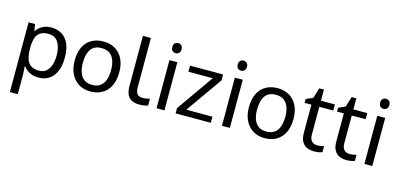

<svg xmlns="http://www.w3.org/2000/svg" viewBox="-80 -1280 4300 2064"><g transform="rotate(15 2069.5 -248.5)"><path d="M340 -546Q439 -546 499.5 -477Q560 -408 560 -269Q560 -178 532.5 -115.5Q505 -53 455.5 -21.5Q406 10 339 10Q298 10 266 -1Q234 -12 211.5 -29.5Q189 -47 173 -68H167Q169 -51 171 -25Q173 1 173 20V240H85V-536H157L169 -463H173Q189 -486 211.5 -505Q234 -524 265.5 -535Q297 -546 340 -546ZM324 -472Q270 -472 237 -451.5Q204 -431 189 -390Q174 -349 173 -286V-269Q173 -203 187 -157Q201 -111 234.5 -87Q268 -63 326 -63Q375 -63 406.5 -90Q438 -117 453.5 -163.5Q469 -210 469 -270Q469 -362 433.5 -417Q398 -472 324 -472Z M1166 -269Q1166 -202 1148.5 -150.5Q1131 -99 1098.5 -63Q1066 -27 1019.5 -8.5Q973 10 916 10Q863 10 818 -8.5Q773 -27 740 -63Q707 -99 688.5 -150.5Q670 -202 670 -269Q670 -358 700 -419.5Q730 -481 786 -513.5Q842 -546 919 -546Q992 -546 1047.5 -513.5Q1103 -481 1134.5 -419.5Q1166 -358 1166 -269ZM761 -269Q761 -206 777.5 -159.5Q794 -113 829 -88Q864 -63 918 -63Q972 -63 1007 -88Q1042 -113 1058.5 -159.5Q1075 -206 1075 -269Q1075 -333 1058 -378Q1041 -423 1006.5 -447.5Q972 -472 917 -472Q835 -472 798 -418Q761 -364 761 -269Z M1463 10Q1419 10 1384.5 -4.5Q1350 -19 1330 -55.5Q1310 -92 1310 -157V-714H1399V-165Q1399 -117 1417.5 -93Q1436 -69 1476 -69Q1498 -69 1521.5 -72.5Q1545 -76 1558 -80V-6Q1544 1 1516.5 5.5Q1489 10 1463 10Z M1741 -536V0H1653V-536ZM1698 -737Q1718 -737 1733.5 -723.5Q1749 -710 1749 -681Q1749 -653 1733.5 -639Q1718 -625 1698 -625Q1676 -625 1661 -639Q1646 -653 1646 -681Q1646 -710 1661 -723.5Q1676 -737 1698 -737Z M2257 0H1865V-58L2153 -468H1882V-536H2250V-470L1966 -68H2257Z M2469 -536V0H2381V-536ZM2426 -737Q2446 -737 2461.5 -723.5Q2477 -710 2477 -681Q2477 -653 2461.5 -639Q2446 -625 2426 -625Q2404 -625 2389 -639Q2374 -653 2374 -681Q2374 -710 2389 -723.5Q2404 -737 2426 -737Z M3105 -269Q3105 -202 3087.5 -150.5Q3070 -99 3037.5 -63Q3005 -27 2958.5 -8.5Q2912 10 2855 10Q2802 10 2757 -8.5Q2712 -27 2679 -63Q2646 -99 2627.5 -150.5Q2609 -202 2609 -269Q2609 -358 2639 -419.5Q2669 -481 2725 -513.5Q2781 -546 2858 -546Q2931 -546 2986.5 -513.5Q3042 -481 3073.5 -419.5Q3105 -358 3105 -269ZM2700 -269Q2700 -206 2716.5 -159.5Q2733 -113 2768 -88Q2803 -63 2857 -63Q2911 -63 2946 -88Q2981 -113 2997.5 -159.5Q3014 -206 3014 -269Q3014 -333 2997 -378Q2980 -423 2945.5 -447.5Q2911 -472 2856 -472Q2774 -472 2737 -418Q2700 -364 2700 -269Z M3423 -62Q3443 -62 3464 -65.5Q3485 -69 3498 -73V-6Q3484 1 3458 5.5Q3432 10 3408 10Q3366 10 3330.5 -4.5Q3295 -19 3273 -55Q3251 -91 3251 -156V-468H3175V-510L3252 -545L3287 -659H3339V-536H3494V-468H3339V-158Q3339 -109 3362.5 -85.5Q3386 -62 3423 -62Z M3784 -62Q3804 -62 3825 -65.5Q3846 -69 3859 -73V-6Q3845 1 3819 5.5Q3793 10 3769 10Q3727 10 3691.5 -4.5Q3656 -19 3634 -55Q3612 -91 3612 -156V-468H3536V-510L3613 -545L3648 -659H3700V-536H3855V-468H3700V-158Q3700 -109 3723.5 -85.5Q3747 -62 3784 -62Z M4054 -536V0H3966V-536ZM4011 -737Q4031 -737 4046.5 -723.5Q4062 -710 4062 -681Q4062 -653 4046.5 -639Q4031 -625 4011 -625Q3989 -625 3974 -639Q3959 -653 3959 -681Q3959 -710 3974 -723.5Q3989 -737 4011 -737Z"/></g></svg>

Font: uguzrati15
Style: Book
Weight: 400
Designer: Jelle Bosma - Monotype Design Team, Universal Thirst
Foundry: Monotype Imaging Inc.
Version: Version 2.106